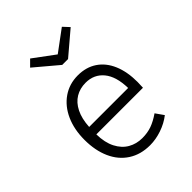

<svg xmlns="http://www.w3.org/2000/svg" viewBox="-225 -929 1066 1066"><g transform="rotate(-45 307.5 -396.0)"><path d="M158.5 -243.6Q159.5 -178.5 182.1 -134.6Q204.6 -90.8 241.8 -69.5Q279 -48.2 324.6 -48.2Q365.6 -48.2 398.7 -60Q431.8 -71.8 469.7 -97.9L503.1 -50.3Q466.2 -21.5 419.2 -5.6Q372.3 10.3 327.2 10.3Q253.8 10.3 200.3 -24.4Q146.7 -59 118.5 -122.1Q90.3 -185.1 90.3 -268.7Q90.3 -350.3 118.7 -413.6Q147.2 -476.9 199 -512.6Q250.8 -548.2 317.4 -548.2Q382.1 -548.2 429.2 -516.7Q476.4 -485.1 501.3 -426.4Q526.2 -367.7 526.2 -287.7Q526.2 -275.9 524.6 -243.6ZM159.5 -301H465.6Q463.6 -393.3 424.1 -441Q384.6 -488.7 319 -488.7Q274.4 -488.7 239.7 -467.9Q205.1 -447.2 184.1 -405.1Q163.1 -363.1 159.5 -301ZM321 -709.2 445.6 -801.5 479 -765.6 343.1 -650.3H297.4L160.5 -765.6L196.4 -801.5Z"/></g></svg>

Font: Fira Code Fixed Light
Style: Regular
Weight: 300
Monospace: yes
Designer: Carrois Corporate, Edenspiekermann AG, Nikita Prokopov
Foundry: Carrois Corporate, Edenspiekermann AG, Nikita Prokopov
Version: Version 5.002